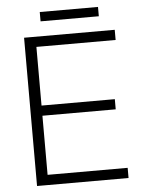

<svg xmlns="http://www.w3.org/2000/svg" viewBox="-56 -859 674 903"><g transform="rotate(-5 281.0 -407.0)"><path d="M441 -814H166V-770H441ZM82 -700V0H514V-48H136V-327H482V-375H136V-652H510V-700Z"/></g></svg>

Font: Space Text Light
Style: Regular
Weight: 300
Designer: Florian Karsten (Space Text), Colophon Foundry (Space Mono)
Foundry: Florian Karsten
Version: Version 1.003;PS 001.003;hotconv 1.0.88;makeotf.lib2.5.64775